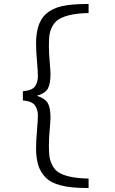

<svg xmlns="http://www.w3.org/2000/svg" viewBox="-20 -894 575 958"><path d="M232 -526Q232 -475 218.5 -451.5Q205 -428 164 -416Q205 -403 218.5 -379.5Q232 -356 232 -306Q232 -294 228 -248Q224 -202 224 -168.5Q224 -135 226.5 -114.5Q229 -94 240.5 -70.5Q252 -47 272 -34Q318 -5 422 -3V44Q416 44 410 44Q258 44 208 -8Q180 -37 170 -73Q160 -109 160 -151Q160 -193 164.5 -242Q169 -291 169 -319Q169 -347 154.5 -368Q140 -389 94 -393V-439Q140 -442 154.5 -463Q169 -484 169 -512Q169 -540 164.5 -589Q160 -638 160 -680Q160 -722 170 -758Q193 -841 288 -863Q336 -874 410 -874Q416 -874 422 -874V-829Q320 -827 272 -797Q252 -784 240.5 -761Q229 -738 226.5 -717.5Q224 -697 224 -663.5Q224 -630 228 -584Q232 -538 232 -526Z"/></svg>

Font: Halant
Style: Regular
Weight: 400
Designer: Hitesh Malaviya (Devanagari), Satya Rajpurohit (Latin)
Foundry: Indian Type Foundry
Version: Version 1.100;PS 1.0;hotconv 1.0.78;makeotf.lib2.5.61930; tt